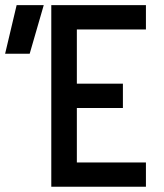

<svg xmlns="http://www.w3.org/2000/svg" viewBox="-20 -713 626 733"><path d="M175.8 0V-693.4H273.4V0ZM175.8 0V-92.8H537.1V0ZM175.8 -300.8V-393.6H449.2V-300.8ZM-0.5 -507.8 43.5 -693.4H147L93.3 -507.8ZM175.8 -600.6V-693.4H537.1V-600.6Z"/></svg>

Font: Cascadia Code PL
Style: Regular
Weight: 400
Monospace: yes
Designer: Aaron Bell
Foundry: Saja Typeworks
Version: Version 2102.003